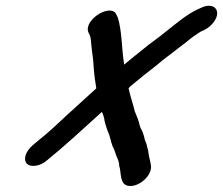

<svg xmlns="http://www.w3.org/2000/svg" viewBox="-20 -563 760 654"><path d="M664 -536 651 -530C620 -515 599 -498 571 -476L542 -453C521 -435 489 -414 467 -395C451 -382 422 -359 403 -343C394 -396 396 -457 381 -504L377 -512C361 -555 264 -497 281 -453L285 -445C290 -433 289 -428 291 -411C293 -385 298 -364 299 -335C301 -308 304 -286 308 -262C268 -225 217 -180 179 -144C152 -118 119 -91 91 -68C66 -46 59 -19 71 -6C85 9 119 2 139 -16C201 -66 263 -124 325 -180L327 -182C331 -174 336 -159 336 -152C340 -135 345 -120 352 -104C357 -89 360 -69 367 -58C370 -51 373 -43 376 -33C380 -24 387 -9 386 2C394 23 386 65 417 70C453 76 500 34 494 0C492 -16 486 -32 485 -48L480 -68C479 -75 475 -81 473 -88C470 -103 466 -115 459 -127L456 -135C453 -152 445 -169 439 -184C433 -210 424 -234 418 -262C418 -263 420 -263 419 -264C420 -265 423 -267 424 -269C454 -294 484 -318 515 -342C535 -360 564 -380 585 -397L615 -420C632 -435 645 -443 663 -455L676 -461C690 -468 700 -477 709 -489C736 -527 709 -558 664 -536Z"/></svg>

Font: Electronic
Style: BlkUltIt
Weight: 900
Version: Version 1.011